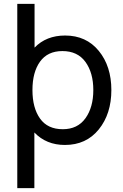

<svg xmlns="http://www.w3.org/2000/svg" viewBox="-20 -740 640 1000"><path d="M319 -555Q429 -555 494.5 -475Q560 -395 560 -271Q560 -147 494.5 -66Q429 15 318 15Q221 15 159 -50V240H70V-720H160V-492Q221 -555 319 -555ZM307 -67Q384 -67 425 -124Q466 -181 466 -271Q466 -361 425 -417.5Q384 -474 305 -474Q228 -474 188.5 -419Q149 -364 149 -271Q149 -178 188.5 -122.5Q228 -67 307 -67Z"/></svg>

Font: Manrope Medium
Style: Medium
Weight: 500
Designer: Mikhail Sharanda
Foundry: Mikhail Sharanda
Version: Version 4.000;hotconv 1.0.109;makeotfexe 2.5.65596